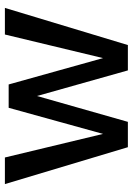

<svg xmlns="http://www.w3.org/2000/svg" viewBox="98 -628 530 765"><g transform="rotate(-90 362.5 -245.0)"><path d="M12 -490H118L212 -99L316 -475H409L514 -99L608 -490H714L566 0H465L363 -362L260 0H159Z"/></g></svg>

Font: Cabin
Style: Regular
Weight: 400
Designer: Pablo Impallari
Foundry: Pablo Impallari. http://www.impallari.com Igino Marini. http://www.ikern.com
Version: Version 2.001